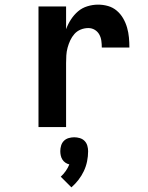

<svg xmlns="http://www.w3.org/2000/svg" viewBox="-20 -548 640 828"><path d="M146 0V-520H265V-422Q273 -444 286 -464Q299 -484 316.5 -499Q334 -514 357 -521Q380 -528 403 -528Q425 -528 446 -522Q467 -516 483.5 -502Q500 -488 511 -469Q522 -450 528 -429Q534 -408 536 -386.5Q538 -365 538 -343H419Q419 -358 417 -372.5Q415 -387 408 -399.5Q401 -412 388.5 -419.5Q376 -427 361 -427Q344 -427 328 -420.5Q312 -414 301 -401.5Q290 -389 283 -374Q276 -359 271.5 -342.5Q267 -326 266 -309Q265 -292 265 -276V0ZM288 260 242 214Q254 203 263.5 189.5Q273 176 279 161Q270 159 262 153.5Q254 148 249 140Q244 132 242 122.5Q240 113 240 104Q240 92 243.5 80Q247 68 255.5 59.5Q264 51 276 47.5Q288 44 300 44Q312 44 324 47.5Q336 51 344.5 59.5Q353 68 356.5 80Q360 92 360 104Q360 126 355.5 148Q351 170 341.5 190Q332 210 318.5 227.5Q305 245 288 260Z"/></svg>

Font: Iosevka Custom Extended
Style: Bold
Weight: 700
Width: 7
Monospace: yes
Designer: Belleve Invis
Foundry: Belleve Invis
Version: Version 11.2.4; ttfautohint (v1.8.4)